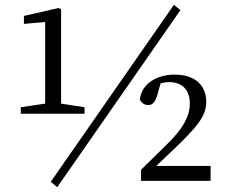

<svg xmlns="http://www.w3.org/2000/svg" viewBox="-20 -749 975 795"><path d="M330 -278V-305L233 -320V-710L223 -716L79 -683V-650L167 -658V-320L66 -305V-278ZM700 -729 190 4 217 26 727 -707ZM627 -62 704 -135C795 -223 834 -268 834 -327C834 -388 796 -440 703 -440C632 -440 567 -405 559 -337C566 -323 578 -314 594 -314C612 -314 623 -326 633 -361L645 -404C658 -407 669 -409 680 -409C735 -409 766 -376 766 -321C766 -267 737 -216 674 -154L564 -46V0H852V-62Z"/></svg>

Font: Source Han Serif K
Style: Regular
Weight: 400
Designer: Ryoko NISHIZUKA 西塚涼子 (kana & ideographs); Frank Grießhammer (Latin, Greek & Cyrillic); Wenlong ZHANG 张文龙 (bopomofo); San
Foundry: Adobe Systems Incorporated
Version: Version 1.001;PS 1.001;hotconv 16.6.54;makeotf.lib2.5.65590